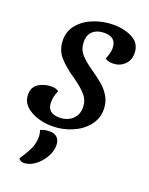

<svg xmlns="http://www.w3.org/2000/svg" viewBox="-143 -604 706 911"><g transform="rotate(20 209.5 -149.0)"><path d="M181 -227Q130 -261 99 -295.5Q68 -330 68 -381Q68 -427 97.5 -461Q127 -495 174 -512.5Q221 -530 271 -530Q327 -530 368 -507.5Q409 -485 409 -436Q409 -399 385 -377.5Q361 -356 328 -356Q301 -356 289 -367Q303 -399 303 -423Q303 -479 243 -479Q207 -479 185.5 -460.5Q164 -442 164 -407Q164 -370 185.5 -345Q207 -320 250 -291Q287 -265 309 -246Q331 -227 347 -199Q363 -171 363 -135Q363 -88 333 -52Q303 -16 256 3Q209 22 160 22Q96 22 48.5 -5.5Q1 -33 1 -81Q1 -119 29.5 -136.5Q58 -154 92 -154Q119 -154 130 -143Q116 -115 116 -83Q116 -28 177 -28Q216 -28 241.5 -50.5Q267 -73 267 -111Q267 -146 245.5 -171.5Q224 -197 181 -227ZM92 232Q76 232 66 219Q91 182 104.5 153.5Q118 125 118 92Q118 75 112 59Q123 53 134 51Q145 49 161 49Q182 49 196 62Q210 75 210 102Q210 130 193 160.5Q176 191 148.5 211.5Q121 232 92 232Z"/></g></svg>

Font: Sansita Light Italic
Style: Regular
Weight: 300
Italic angle: -11°
Designer: Pablo Cosgaya
Foundry: Omnibus-Type
Version: Version 1.006